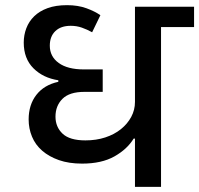

<svg xmlns="http://www.w3.org/2000/svg" viewBox="-20 -724 772 744"><path d="M503 -187H498Q473 -146 423.5 -118Q374 -90 298 -90Q247 -90 208.5 -103.5Q170 -117 143.5 -140Q117 -163 104 -194.5Q91 -226 91 -261Q91 -318 121 -356.5Q151 -395 206 -407V-413Q147 -422 109.5 -459.5Q72 -497 72 -559Q72 -588 82 -614.5Q92 -641 112.5 -661Q133 -681 164.5 -692.5Q196 -704 240 -704Q282 -704 315 -692Q348 -680 369 -665L337 -599Q317 -610 297 -617Q277 -624 254 -624Q216 -624 194.5 -603.5Q173 -583 173 -547Q173 -505 207.5 -480Q242 -455 305 -455H378V-368H307Q249 -368 222 -341Q195 -314 195 -272Q195 -232 222.5 -206Q250 -180 311 -180Q353 -180 388 -191.5Q423 -203 448.5 -223.5Q474 -244 488.5 -271Q503 -298 503 -329V-698H732V-619H604V0H503Z"/></svg>

Font: IBM Plex Sans Devanagari Medium
Style: Regular
Weight: 500
Designer: Mike Abbink, Paul van der Laan, Pieter van Rosmalen, Erin McLaughlin
Foundry: Bold Monday
Version: Version 1.1